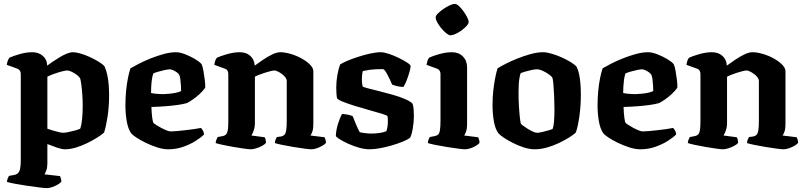

<svg xmlns="http://www.w3.org/2000/svg" viewBox="-20 -769 4146 989"><path d="M221 200Q211 200 182.5 196.5Q154 193 120 188Q86 183 57 177.5Q28 172 16 168Q16 160 19.5 151Q23 142 26 137L54 132Q71 129 79 114Q87 99 87 54V-388Q87 -398 82.5 -405Q78 -412 70 -415L15 -435Q17 -449 21 -458.5Q25 -468 29 -472Q46 -480 80.5 -490Q115 -500 146 -500Q180 -500 201.5 -480.5Q223 -461 223 -431Q235 -440 252 -451.5Q269 -463 288 -474.5Q307 -486 324.5 -493Q342 -500 356 -500Q371 -500 394 -493.5Q417 -487 441 -476Q465 -465 486 -452.5Q507 -440 518 -428Q527 -409 532.5 -383.5Q538 -358 540 -330.5Q542 -303 542 -277Q542 -220 534 -168Q526 -116 516 -86Q504 -75 481 -60.5Q458 -46 429.5 -32Q401 -18 371 -9Q341 0 315 0Q299 0 274 -8.5Q249 -17 224 -27V73Q224 94 218.5 109Q213 124 209 129L289 138Q291 142 293.5 150Q296 158 296 167Q291 174 277 182Q263 190 248 195Q233 200 221 200ZM306 -85Q314 -85 331.5 -88.5Q349 -92 367 -97Q385 -102 393 -106Q400 -124 403 -157Q406 -190 406 -222Q406 -253 404 -281.5Q402 -310 399 -332.5Q396 -355 393 -365Q388 -374 375.5 -383.5Q363 -393 349 -399.5Q335 -406 326 -406Q317 -406 296.5 -400.5Q276 -395 255.5 -387.5Q235 -380 224 -374V-106Q239 -101 255 -96Q271 -91 285 -88Q299 -85 306 -85Z M847 0Q820 0 789 -10Q758 -20 729.5 -34Q701 -48 681 -61.5Q661 -75 656 -82Q640 -104 633 -143.5Q626 -183 626 -226Q626 -264 629.5 -301Q633 -338 639.5 -369Q646 -400 652 -417Q667 -426 694 -440Q721 -454 754.5 -467.5Q788 -481 822.5 -490.5Q857 -500 887 -500Q906 -500 932.5 -490Q959 -480 983.5 -465.5Q1008 -451 1018 -439Q1024 -427 1028 -403.5Q1032 -380 1035 -356Q1038 -332 1037 -317Q1025 -300 1007.5 -284Q990 -268 972.5 -256Q955 -244 943 -238Q922 -232 892.5 -228Q863 -224 829 -221.5Q795 -219 760 -218Q761 -186 764 -163Q767 -140 771 -135Q774 -132 785 -125Q796 -118 810 -110.5Q824 -103 837.5 -97.5Q851 -92 859 -92Q872 -92 892.5 -94Q913 -96 936 -98.5Q959 -101 980 -104Q1001 -107 1015 -110Q1020 -105 1025 -97Q1030 -89 1031 -76Q1017 -62 989 -44Q961 -26 924.5 -13Q888 0 847 0ZM821 -284Q838 -285 855 -286.5Q872 -288 887.5 -291.5Q903 -295 913 -300Q913 -311 912 -327.5Q911 -344 909 -360Q907 -376 903 -384Q899 -391 889.5 -397.5Q880 -404 870.5 -408Q861 -412 855 -412Q847 -412 830 -408.5Q813 -405 796 -400Q779 -395 770 -391Q765 -378 762.5 -360Q760 -342 759 -323.5Q758 -305 758 -290Q771 -287 788.5 -285.5Q806 -284 821 -284Z M1272 0Q1262 0 1237 -3.5Q1212 -7 1183 -12Q1154 -17 1128.5 -22.5Q1103 -28 1091 -32Q1091 -40 1094.5 -48.5Q1098 -57 1101 -63L1127 -68Q1144 -71 1150 -85.5Q1156 -100 1156 -146V-388Q1156 -397 1152 -404.5Q1148 -412 1139 -415L1084 -435Q1086 -448 1089 -457Q1092 -466 1098 -472Q1115 -480 1149.5 -490Q1184 -500 1215 -500Q1248 -500 1269 -481.5Q1290 -463 1292 -431Q1310 -444 1334 -460.5Q1358 -477 1382 -488.5Q1406 -500 1424 -500Q1447 -500 1476.5 -491.5Q1506 -483 1532.5 -468.5Q1559 -454 1576.5 -436.5Q1594 -419 1594 -402V-127Q1594 -106 1589 -91.5Q1584 -77 1579 -71L1652 -62Q1654 -58 1656.5 -50Q1659 -42 1659 -33Q1654 -26 1640 -18Q1626 -10 1611 -5Q1596 0 1584 0Q1574 0 1548 -3.5Q1522 -7 1491.5 -12Q1461 -17 1434.5 -22.5Q1408 -28 1396 -32Q1396 -41 1399.5 -49.5Q1403 -58 1406 -63L1428 -66Q1438 -68 1444.5 -74Q1451 -80 1454 -96.5Q1457 -113 1457 -146V-353Q1457 -361 1450 -370.5Q1443 -380 1432 -388Q1421 -396 1410.5 -401Q1400 -406 1394 -406Q1387 -406 1373 -402.5Q1359 -399 1343.5 -394Q1328 -389 1314 -383.5Q1300 -378 1293 -374V-135Q1293 -115 1287 -97.5Q1281 -80 1275 -71L1343 -62Q1345 -60 1347.5 -51.5Q1350 -43 1350 -33Q1345 -26 1330.5 -18Q1316 -10 1299.5 -5Q1283 0 1272 0Z M1883 0Q1858 0 1828.5 -8.5Q1799 -17 1773 -29Q1747 -41 1729.5 -52Q1712 -63 1710 -69Q1711 -99 1721 -131Q1731 -163 1742 -182Q1760 -181 1775.5 -177.5Q1791 -174 1797 -170Q1803 -155 1813 -130.5Q1823 -106 1833 -88Q1844 -85 1862 -83Q1880 -81 1892 -81Q1909 -81 1931 -83.5Q1953 -86 1970 -93Q1973 -100 1975.5 -114Q1978 -128 1978 -142Q1978 -150 1977.5 -158.5Q1977 -167 1976 -171Q1973 -175 1947.5 -183Q1922 -191 1885 -201Q1848 -211 1811 -222.5Q1774 -234 1747.5 -244.5Q1721 -255 1716 -263Q1714 -273 1713 -288.5Q1712 -304 1712 -318Q1712 -350 1718 -383.5Q1724 -417 1732 -437Q1744 -445 1768.5 -455.5Q1793 -466 1824 -476Q1855 -486 1886 -493Q1917 -500 1942 -500Q1958 -500 1983.5 -491.5Q2009 -483 2034.5 -470.5Q2060 -458 2077.5 -446.5Q2095 -435 2095 -429Q2095 -419 2089 -397.5Q2083 -376 2074.5 -354.5Q2066 -333 2058 -321Q2037 -322 2022 -326Q2007 -330 2000 -333Q1986 -366 1973 -389.5Q1960 -413 1952 -413Q1934 -413 1914.5 -412Q1895 -411 1878.5 -408.5Q1862 -406 1849 -403Q1846 -392 1845 -380.5Q1844 -369 1844 -360Q1844 -349 1845 -340.5Q1846 -332 1848 -324Q1852 -320 1875.5 -314Q1899 -308 1933 -299.5Q1967 -291 2002.5 -281Q2038 -271 2066 -259Q2094 -247 2105 -235Q2109 -225 2110.5 -207Q2112 -189 2112 -173Q2112 -140 2106 -106Q2100 -72 2092 -59Q2080 -50 2056 -40Q2032 -30 2001.5 -21Q1971 -12 1940 -6Q1909 0 1883 0Z M2376 0Q2365 0 2339 -3.5Q2313 -7 2281.5 -12Q2250 -17 2223 -22.5Q2196 -28 2184 -32Q2184 -40 2187 -48.5Q2190 -57 2194 -63L2219 -68Q2230 -70 2236.5 -75.5Q2243 -81 2246 -97.5Q2249 -114 2249 -146V-388Q2249 -398 2244.5 -405Q2240 -412 2232 -415L2177 -435Q2179 -446 2182 -456Q2185 -466 2191 -472Q2209 -481 2243.5 -490.5Q2278 -500 2308 -500Q2343 -500 2364.5 -478Q2386 -456 2386 -421V-127Q2386 -106 2380.5 -91Q2375 -76 2371 -71L2443 -62Q2445 -58 2447.5 -50.5Q2450 -43 2450 -33Q2445 -26 2431.5 -18Q2418 -10 2403 -5Q2388 0 2376 0ZM2300 -587Q2292 -587 2279 -597.5Q2266 -608 2253.5 -623Q2241 -638 2232.5 -653.5Q2224 -669 2224 -679Q2224 -688 2235.5 -699.5Q2247 -711 2263.5 -722.5Q2280 -734 2296.5 -741.5Q2313 -749 2322 -749Q2332 -749 2344 -738Q2356 -727 2367 -711.5Q2378 -696 2386 -681Q2394 -666 2394 -655Q2394 -647 2383 -635Q2372 -623 2357 -612Q2342 -601 2326 -594Q2310 -587 2300 -587Z M2734 0Q2708 0 2678.5 -9.5Q2649 -19 2621.5 -33Q2594 -47 2574 -60.5Q2554 -74 2547 -83Q2531 -104 2524 -144Q2517 -184 2517 -229Q2517 -267 2521 -303Q2525 -339 2531 -369Q2537 -399 2543 -417Q2557 -426 2584 -440Q2611 -454 2645 -467.5Q2679 -481 2713.5 -490.5Q2748 -500 2777 -500Q2796 -500 2821.5 -492.5Q2847 -485 2873 -473.5Q2899 -462 2920 -449Q2941 -436 2950 -425Q2958 -410 2963 -386.5Q2968 -363 2970 -335.5Q2972 -308 2972 -281Q2972 -224 2964.5 -170.5Q2957 -117 2946 -86Q2934 -75 2911 -60.5Q2888 -46 2858.5 -32Q2829 -18 2797 -9Q2765 0 2734 0ZM2747 -85Q2755 -85 2770.5 -88.5Q2786 -92 2802 -96.5Q2818 -101 2826 -104Q2832 -117 2834 -145.5Q2836 -174 2836 -205Q2836 -237 2834.5 -273Q2833 -309 2830.5 -337Q2828 -365 2824 -371Q2820 -377 2806.5 -386.5Q2793 -396 2776 -404Q2759 -412 2745 -412Q2735 -412 2718.5 -408.5Q2702 -405 2686.5 -400.5Q2671 -396 2662 -392Q2659 -385 2656 -368.5Q2653 -352 2652 -332Q2651 -312 2651 -291Q2651 -257 2653 -222.5Q2655 -188 2658 -162.5Q2661 -137 2663 -131Q2666 -128 2676 -120.5Q2686 -113 2699 -105Q2712 -97 2725 -91Q2738 -85 2747 -85Z M3279 0Q3252 0 3221 -10Q3190 -20 3161.5 -34Q3133 -48 3113 -61.5Q3093 -75 3088 -82Q3072 -104 3065 -143.5Q3058 -183 3058 -226Q3058 -264 3061.5 -301Q3065 -338 3071.5 -369Q3078 -400 3084 -417Q3099 -426 3126 -440Q3153 -454 3186.5 -467.5Q3220 -481 3254.5 -490.5Q3289 -500 3319 -500Q3338 -500 3364.5 -490Q3391 -480 3415.5 -465.5Q3440 -451 3450 -439Q3456 -427 3460 -403.5Q3464 -380 3467 -356Q3470 -332 3469 -317Q3457 -300 3439.5 -284Q3422 -268 3404.5 -256Q3387 -244 3375 -238Q3354 -232 3324.5 -228Q3295 -224 3261 -221.5Q3227 -219 3192 -218Q3193 -186 3196 -163Q3199 -140 3203 -135Q3206 -132 3217 -125Q3228 -118 3242 -110.5Q3256 -103 3269.5 -97.5Q3283 -92 3291 -92Q3304 -92 3324.5 -94Q3345 -96 3368 -98.5Q3391 -101 3412 -104Q3433 -107 3447 -110Q3452 -105 3457 -97Q3462 -89 3463 -76Q3449 -62 3421 -44Q3393 -26 3356.5 -13Q3320 0 3279 0ZM3253 -284Q3270 -285 3287 -286.5Q3304 -288 3319.5 -291.5Q3335 -295 3345 -300Q3345 -311 3344 -327.5Q3343 -344 3341 -360Q3339 -376 3335 -384Q3331 -391 3321.5 -397.5Q3312 -404 3302.5 -408Q3293 -412 3287 -412Q3279 -412 3262 -408.5Q3245 -405 3228 -400Q3211 -395 3202 -391Q3197 -378 3194.5 -360Q3192 -342 3191 -323.5Q3190 -305 3190 -290Q3203 -287 3220.5 -285.5Q3238 -284 3253 -284Z M3704 0Q3694 0 3669 -3.5Q3644 -7 3615 -12Q3586 -17 3560.5 -22.5Q3535 -28 3523 -32Q3523 -40 3526.5 -48.5Q3530 -57 3533 -63L3559 -68Q3576 -71 3582 -85.5Q3588 -100 3588 -146V-388Q3588 -397 3584 -404.5Q3580 -412 3571 -415L3516 -435Q3518 -448 3521 -457Q3524 -466 3530 -472Q3547 -480 3581.5 -490Q3616 -500 3647 -500Q3680 -500 3701 -481.5Q3722 -463 3724 -431Q3742 -444 3766 -460.5Q3790 -477 3814 -488.5Q3838 -500 3856 -500Q3879 -500 3908.5 -491.5Q3938 -483 3964.5 -468.5Q3991 -454 4008.5 -436.5Q4026 -419 4026 -402V-127Q4026 -106 4021 -91.5Q4016 -77 4011 -71L4084 -62Q4086 -58 4088.5 -50Q4091 -42 4091 -33Q4086 -26 4072 -18Q4058 -10 4043 -5Q4028 0 4016 0Q4006 0 3980 -3.5Q3954 -7 3923.5 -12Q3893 -17 3866.5 -22.5Q3840 -28 3828 -32Q3828 -41 3831.5 -49.5Q3835 -58 3838 -63L3860 -66Q3870 -68 3876.5 -74Q3883 -80 3886 -96.5Q3889 -113 3889 -146V-353Q3889 -361 3882 -370.5Q3875 -380 3864 -388Q3853 -396 3842.5 -401Q3832 -406 3826 -406Q3819 -406 3805 -402.5Q3791 -399 3775.5 -394Q3760 -389 3746 -383.5Q3732 -378 3725 -374V-135Q3725 -115 3719 -97.5Q3713 -80 3707 -71L3775 -62Q3777 -60 3779.5 -51.5Q3782 -43 3782 -33Q3777 -26 3762.5 -18Q3748 -10 3731.5 -5Q3715 0 3704 0Z"/></svg>

Font: Texturina Medium 12pt
Style: Bold
Weight: 700
Version: Version 1.002